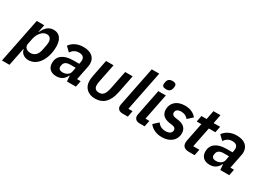

<svg xmlns="http://www.w3.org/2000/svg" viewBox="-40 -1615 3666 2685"><g transform="rotate(30 1793.0 -272.5)"><path d="M-19 200H102L160 -89H165C174 -29 227 12 297 12C442 12 543 -145 543 -347C543 -457 495 -534 398 -534C318 -534 270 -488 228 -403H223L247 -522H126ZM270 -89C206 -89 168 -131 179 -184L197 -273C206 -316 224 -355 250 -384C273 -411 304 -433 343 -433C392 -433 419 -398 419 -345C419 -329 416 -305 413 -290L399 -218C382 -133 340 -89 270 -89Z M747 12C817 12 871 -19 903 -89H908L915 0H1060L1079 -99H1021L1066 -324C1070 -343 1072 -361 1072 -374C1072 -471 1004 -534 878 -534C778 -534 708 -494 664 -434L735 -365C765 -405 799 -435 862 -435C920 -435 949 -409 949 -360C949 -351 948 -340 946 -330L940 -300H845C690 -300 604 -234 604 -121C604 -40 655 12 747 12ZM796 -79C757 -79 730 -97 730 -129C730 -134 730 -144 734 -163C743 -205 777 -227 839 -227H925L912 -157C901 -106 850 -79 796 -79Z M1366 -522H1245L1191 -251C1185 -217 1182 -191 1182 -164C1182 -64 1253 12 1371 12C1502 12 1582 -66 1616 -228L1675 -522H1554L1496 -234C1472 -114 1436 -88 1378 -88C1327 -88 1300 -114 1300 -167C1300 -189 1303 -208 1310 -242Z M1898 0 1917 -99H1850L1978 -740H1857L1729 -99C1727 -89 1726 -83 1726 -75C1726 -30 1758 0 1810 0Z M2167 -598C2224 -598 2243 -627 2251 -660C2254 -674 2256 -688 2256 -698C2256 -726 2237 -745 2193 -745C2136 -745 2117 -716 2109 -683C2106 -669 2104 -655 2104 -645C2104 -617 2123 -598 2167 -598ZM2169 0 2189 -99H2126L2210 -522H2089L2005 -100C2003 -90 2002 -83 2002 -75C2002 -30 2034 0 2085 0Z M2451 12C2590 12 2670 -71 2670 -173C2670 -256 2618 -299 2530 -312L2481 -319C2438 -326 2425 -346 2425 -371C2425 -409 2455 -435 2510 -435C2561 -435 2601 -414 2626 -382L2704 -453C2660 -507 2596 -534 2516 -534C2374 -534 2307 -449 2307 -354C2307 -270 2360 -228 2446 -215L2495 -208C2539 -201 2552 -181 2552 -156C2552 -117 2519 -87 2454 -87C2394 -87 2354 -111 2323 -152L2246 -81C2290 -20 2367 12 2451 12Z M2976 0 2996 -99H2897L2962 -423H3067L3087 -522H2982L3010 -665H2897L2869 -522H2785L2766 -423H2841L2782 -129C2779 -114 2778 -99 2778 -89C2778 -31 2813 0 2886 0Z M3223 12C3293 12 3347 -19 3379 -89H3384L3391 0H3536L3555 -99H3497L3542 -324C3546 -343 3548 -361 3548 -374C3548 -471 3480 -534 3354 -534C3254 -534 3184 -494 3140 -434L3211 -365C3241 -405 3275 -435 3338 -435C3396 -435 3425 -409 3425 -360C3425 -351 3424 -340 3422 -330L3416 -300H3321C3166 -300 3080 -234 3080 -121C3080 -40 3131 12 3223 12ZM3272 -79C3233 -79 3206 -97 3206 -129C3206 -134 3206 -144 3210 -163C3219 -205 3253 -227 3315 -227H3401L3388 -157C3377 -106 3326 -79 3272 -79Z"/></g></svg>

Font: Braiins Sans SemiBold
Style: Italic
Weight: 600
Italic angle: -11.31°
Designer: Mike Abbink, Paul van der Laan, Pieter van Rosmalen, Jiri Chlebus, Lubos Buracinsky
Foundry: Bold Monday, Sudetype
Version: Version 1.000;hotconv 1.0.109;makeotfexe 2.5.65596